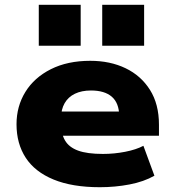

<svg xmlns="http://www.w3.org/2000/svg" viewBox="-20 -771 726 802"><path d="M397 11Q282 11 204 -21Q126 -53 87.5 -112Q49 -171 49 -252Q49 -327 86 -387Q123 -447 192.5 -482Q262 -517 357 -517Q440 -517 504.5 -486Q569 -455 606.5 -395.5Q644 -336 644 -250V-204H209V-305H492L478 -288Q477 -341 447 -367Q417 -393 360 -393Q321 -393 293 -379.5Q265 -366 250 -340Q235 -314 235 -277V-257Q235 -213 251.5 -184.5Q268 -156 306 -142Q344 -128 410 -128Q457 -128 503 -137Q549 -146 579 -162L625 -37Q581 -12 521 -0.5Q461 11 397 11ZM407 -580V-751H582V-580ZM142 -580V-751H317V-580Z"/></svg>

Font: Nunito Sans 7pt SemiExpanded Black
Style: Regular
Weight: 900
Width: 6
Designer: Vernon Adams
Foundry: Vernon Adams
Version: Version 3.101;gftools[0.9.27]